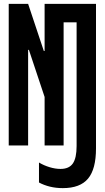

<svg xmlns="http://www.w3.org/2000/svg" viewBox="-20 -750 540 990"><path d="M304 220Q269 220 238 212.5Q207 205 181 191V88Q206 103 235.5 112Q265 121 292 121Q336 121 355.5 93Q375 65 375 3V-635H308V0H210V-250L129 -493H125V0H25V-730H125L206 -487H210V-730H475V15Q475 122 434 171Q393 220 304 220Z"/></svg>

Font: M PLUS Code Latin Medium
Style: Regular
Weight: 500
Designer: Coji Morishita
Foundry: UNDERFOREST DESIGN
Version: Version 1.002; ttfautohint (v1.8.3)